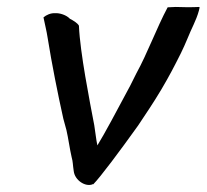

<svg xmlns="http://www.w3.org/2000/svg" viewBox="-20 -525 594 552"><path d="M105 -475C109 -455 114 -436 117 -416C129 -341 146 -256 162 -184L171 -151C176 -130 181 -94 186 -73C190 -59 189 -52 192 -33C195 -7 225 13 246 5L247 4L248 5C268 -15 324 -90 377 -164C400 -199 419 -226 444 -268C467 -307 481 -334 500 -372C514 -400 524 -428 537 -455C542 -466 548 -480 552 -495L554 -504L552 -505C534 -504 504 -504 485 -505L463 -504H462C430 -444 404 -372 372 -314L354 -278C315 -205 281 -141 260 -107C256 -125 255 -141 251 -165C238 -233 210 -375 207 -450V-451C203 -459 189 -467 181 -471C171 -482 151 -488 139 -487C126 -488 113 -482 105 -475Z"/></svg>

Font: Vapor
Style: SbdObl
Weight: 600
Foundry: Cannot Into Space Fonts
Version: Version 0.179